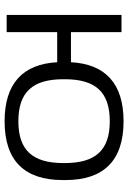

<svg xmlns="http://www.w3.org/2000/svg" viewBox="119 -668 558 836"><g transform="rotate(90 398.0 -250.0)"><path d="M45 0H120V-220H251C259 -70 344 9 508 9C680 9 764 -78 764 -244V-256C764 -422 680 -509 508 -509C344 -509 259 -430 251 -280H120V-500H45ZM325 -247V-253C325 -386 380 -449 508 -449C635 -449 690 -386 690 -253V-247C690 -114 635 -51 508 -51C380 -51 325 -114 325 -247Z"/></g></svg>

Font: LT Wave Light
Style: Regular
Weight: 300
Designer: Daniel Lyons
Version: Version 2.5 (Glyphs App)